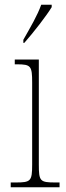

<svg xmlns="http://www.w3.org/2000/svg" viewBox="-20 -786 277 806"><path d="M78 -619V-606H82C121 -650 176 -721 197 -756V-766H153C137 -721 108 -672 78 -619ZM25 0H230V-20H213C148 -20 143 -25 143 -95V-536H42V-516H51C110 -516 115 -509 115 -439V-95C115 -25 109 -20 45 -20H25Z"/></svg>

Font: Noto Serif Hebrew Condensed Thin
Style: Regular
Weight: 100
Width: 3
Designer: Monotype Design Team
Foundry: Monotype Imaging Inc.
Version: Version 2.004